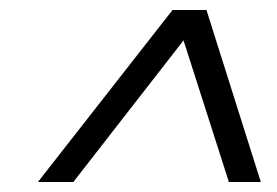

<svg xmlns="http://www.w3.org/2000/svg" viewBox="-20 -710 555 385"><path d="M56 -345 326 -690H394L503 -345H439L348 -629L127 -345Z"/></svg>

Font: Platypi
Style: Bold Italic
Weight: 700
Italic angle: -13°
Designer: David Sargent
Foundry: Bolt Cutter Type
Version: Version 1.200; ttfautohint (v1.8.4.7-5d5b)